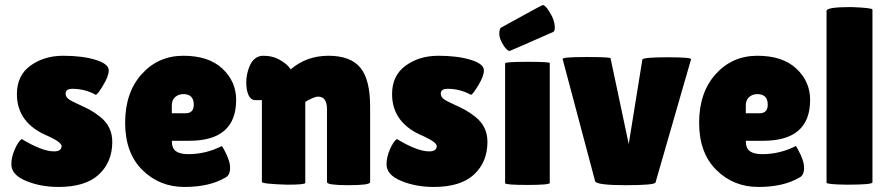

<svg xmlns="http://www.w3.org/2000/svg" viewBox="-20 -731 3523 761"><path d="M66 -180Q147 -131 194 -131Q224 -131 224 -152Q224 -167 172 -191Q47 -242 47 -358Q47 -432 101 -471Q155 -510 230.5 -510Q306 -510 358.5 -494Q411 -478 411 -452Q411 -430 389.5 -394Q368 -358 360 -355Q317 -379 267 -379Q240 -379 240 -360Q240 -348 250.5 -339.5Q261 -331 289 -318.5Q317 -306 335.5 -296Q354 -286 377 -268Q425 -230 425 -169Q425 -89 372 -39.5Q319 10 212 10Q141 10 83 -14Q25 -38 25 -80Q25 -108 38.5 -139Q52 -170 66 -180Z M873 -27Q810 10 711 10Q612 10 544 -57.5Q476 -125 476 -244.5Q476 -364 541.5 -437Q607 -510 707 -510Q807 -510 861.5 -459Q916 -408 916 -335Q916 -173 730 -173H661Q661 -143 677.5 -131.5Q694 -120 726 -120Q796 -120 859 -152Q860 -153 868 -138Q892 -95 892 -65.5Q892 -36 873 -27ZM748 -316Q748 -358 707 -358Q688 -358 674.5 -346.5Q661 -335 661 -313V-282H715Q748 -282 748 -316Z M1190 -6Q1190 1 1118 1Q1018 -2 1018 -10V-334H992Q966 -334 958 -378Q956 -391 956 -404Q956 -435 968 -466Q986 -510 1024 -510Q1062 -510 1092 -492Q1122 -474 1132 -456Q1195 -510 1282 -510Q1369 -510 1408 -463Q1447 -416 1447 -309V-9Q1447 3 1361.5 3Q1276 3 1276 -9V-298Q1276 -348 1241 -348Q1231 -348 1213 -339.5Q1195 -331 1190 -327Z M1553 -180Q1634 -131 1681 -131Q1711 -131 1711 -152Q1711 -167 1659 -191Q1534 -242 1534 -358Q1534 -432 1588 -471Q1642 -510 1717.5 -510Q1793 -510 1845.5 -494Q1898 -478 1898 -452Q1898 -430 1876.5 -394Q1855 -358 1847 -355Q1804 -379 1754 -379Q1727 -379 1727 -360Q1727 -348 1737.5 -339.5Q1748 -331 1776 -318.5Q1804 -306 1822.5 -296Q1841 -286 1864 -268Q1912 -230 1912 -169Q1912 -89 1859 -39.5Q1806 10 1699 10Q1628 10 1570 -14Q1512 -38 1512 -80Q1512 -108 1525.5 -139Q1539 -170 1553 -180Z M2000 -529Q1991 -529 1977 -549Q1959 -577 1959 -596Q1959 -615 1965 -621Q2128 -711 2131 -711Q2141 -711 2156 -687Q2179 -652 2179 -621Q2179 -610 2174 -605Q2002 -529 2000 -529ZM2159 -6Q2159 2 2070.5 2Q1982 2 1982 -5V-480Q1982 -486 2070.5 -486Q2159 -486 2159 -481Z M2210 -497Q2207 -505 2303.5 -505Q2400 -505 2400 -500L2472 -160L2526 -495Q2529 -504 2625 -504Q2722 -504 2719 -496L2578 -7Q2571 3 2459 3Q2347 3 2339 -12Z M3148 -27Q3085 10 2986 10Q2887 10 2819 -57.5Q2751 -125 2751 -244.5Q2751 -364 2816.5 -437Q2882 -510 2982 -510Q3082 -510 3136.5 -459Q3191 -408 3191 -335Q3191 -173 3005 -173H2936Q2936 -143 2952.5 -131.5Q2969 -120 3001 -120Q3071 -120 3134 -152Q3135 -153 3143 -138Q3167 -95 3167 -65.5Q3167 -36 3148 -27ZM3023 -316Q3023 -358 2982 -358Q2963 -358 2949.5 -346.5Q2936 -335 2936 -313V-282H2990Q3023 -282 3023 -316Z M3438 -8Q3438 1 3336 1Q3256 0 3256 -7V-688Q3256 -703 3353 -703Q3438 -700 3438 -693Z"/></svg>

Font: Lilita One Rus
Style: Regular
Weight: 400
Designer: Juan Montoreano
Foundry: Juan Montoreano
Version: Version 1.002